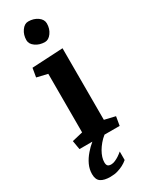

<svg xmlns="http://www.w3.org/2000/svg" viewBox="-252 -814 845 1083"><g transform="rotate(-30 170.0 -272.5)"><path d="M206.1 0Q187.5 14.6 172.9 32.2Q158.2 49.8 147.9 67.6Q137.7 85.4 132.3 102.5Q127 119.6 127 134.3Q127 151.4 133.8 158Q140.6 164.6 155.8 164.6Q168.5 164.6 182.1 158.4Q195.8 152.3 207 145Q220.2 136.2 232.9 125.5V180.7Q218.8 192.9 201.2 202.1Q185.5 210.4 164.3 216.8Q143.1 223.1 116.2 223.1Q76.7 223.1 55.2 209Q33.7 194.8 33.7 158.2Q33.7 127 47.1 97.9Q60.5 68.8 84 42Q102.5 20 127 0H43L33.2 -57.6L103 -74.2V-455.6L33.2 -472.2L43 -529.8L244.6 -540.5V-74.2L314.5 -57.6L304.7 0ZM90.8 -681.2Q90.8 -715.8 109.1 -741.9Q127.4 -768.1 151.9 -768.1Q187.5 -768.1 212.9 -750Q238.3 -731.9 238.3 -706.1Q238.3 -671.4 219.7 -645.8Q201.2 -620.1 177.2 -620.1Q142.1 -620.1 116.5 -638.2Q90.8 -656.2 90.8 -681.2Z"/></g></svg>

Font: Noticia Text
Style: Bold
Weight: 700
Designer: JM Sole
Foundry: JM Sole
Version: Version 1.003